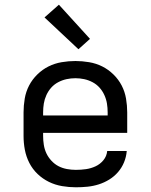

<svg xmlns="http://www.w3.org/2000/svg" viewBox="-20 -787 640 815"><path d="M302 8Q273 8 243.5 3Q214 -2 187.5 -15Q161 -28 139.5 -48.5Q118 -69 104.5 -95.5Q91 -122 85.5 -151Q80 -180 80 -210V-310Q80 -339 85 -368.5Q90 -398 103.5 -424Q117 -450 138.5 -471Q160 -492 186 -505Q212 -518 241.5 -523Q271 -528 300 -528Q329 -528 358.5 -523Q388 -518 414 -505Q440 -492 461.5 -471Q483 -450 496.5 -424Q510 -398 515 -368.5Q520 -339 520 -310V-223H163V-210Q163 -191 166 -172Q169 -153 177 -136Q185 -119 198.5 -104.5Q212 -90 228.5 -81.5Q245 -73 264 -69.5Q283 -66 302 -66Q324 -66 345 -69Q366 -72 385.5 -81Q405 -90 419 -107Q433 -124 435 -146H518Q516 -121 506.5 -98Q497 -75 481 -56.5Q465 -38 444 -25Q423 -12 399.5 -4.5Q376 3 351.5 5.5Q327 8 302 8ZM163 -297H437V-310Q437 -329 434 -347.5Q431 -366 423 -383.5Q415 -401 402.5 -415Q390 -429 373 -438Q356 -447 337.5 -451Q319 -455 300 -455Q281 -455 262.5 -451Q244 -447 227 -438Q210 -429 197.5 -415Q185 -401 177 -383.5Q169 -366 166 -347.5Q163 -329 163 -310ZM313 -578 169 -713 230 -767 362 -622Z"/></svg>

Font: Iosevka Aile
Style: Regular
Weight: 400
Designer: Belleve Invis
Foundry: Belleve Invis
Version: Version 28.0.1; ttfautohint (v1.8.4)